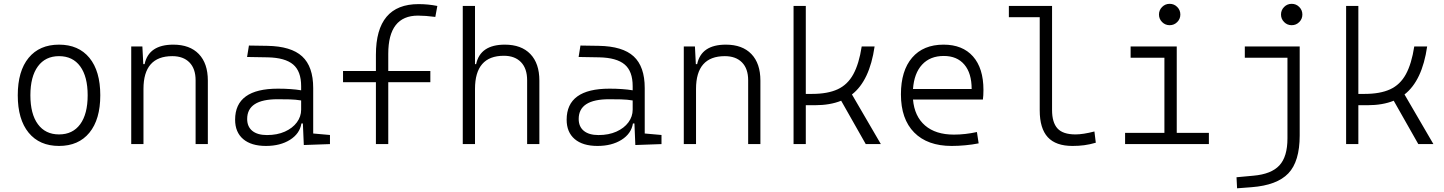

<svg xmlns="http://www.w3.org/2000/svg" viewBox="-20 -764 7657 1018"><path d="M293 9.8Q189.5 9.8 131.8 -60.5Q74.2 -130.9 74.2 -258.8Q74.2 -387.2 131.8 -457.3Q189.5 -527.3 293 -527.3Q396.5 -527.3 454.1 -457.3Q511.7 -387.2 511.7 -258.8Q511.7 -130.9 454.1 -60.5Q396.5 9.8 293 9.8ZM293 -51.3Q365.7 -51.3 405.3 -105.5Q444.8 -159.7 444.8 -258.8Q444.8 -357.9 405.3 -412.1Q365.7 -466.3 293 -466.3Q220.7 -466.3 180.9 -412.1Q141.1 -357.9 141.1 -258.8Q141.1 -159.7 180.9 -105.5Q220.7 -51.3 293 -51.3Z M1017.1 0V-338.4Q1017.1 -399.9 984.4 -433.1Q951.7 -466.3 893.6 -466.3Q740.7 -466.3 740.7 -292.5V0H675.8V-517.6H734.9L739.7 -423.8H746.6Q768.6 -527.3 898.9 -527.3Q986.3 -527.3 1034.2 -477.5Q1082 -427.7 1082 -336.9V0Z M1590.8 4.9 1585.9 -109.4H1578.1Q1569.3 -55.2 1517.6 -22.7Q1465.8 9.8 1390.1 9.8Q1312 9.8 1269.3 -26.6Q1226.6 -63 1226.6 -129.4Q1226.6 -293.9 1453.6 -293.9Q1488.3 -293.9 1519.8 -291.7Q1551.3 -289.6 1576.7 -285.2V-307.1Q1576.7 -386.2 1534.2 -422.1Q1491.7 -458 1399.9 -460L1290 -461.9L1299.8 -522.5L1396.5 -521Q1523.4 -519 1582 -465.1Q1640.6 -411.1 1640.6 -297.4V-56.2L1729.5 -48.3V0ZM1576.7 -231.4Q1547.9 -236.3 1514.9 -237.1Q1481.9 -237.8 1451.7 -237.8Q1290.5 -237.8 1290.5 -133.3Q1290.5 -92.3 1317.9 -70.1Q1345.2 -47.9 1395.5 -47.9Q1449.7 -47.9 1490.5 -66.2Q1531.2 -84.5 1554 -115.2Q1576.7 -146 1576.7 -182.6Z M1973.1 0V-328.1H1798.8V-387.7H1973.1V-473.6Q1973.1 -742.2 2199.2 -742.2Q2250.5 -742.2 2298.8 -732.4L2288.1 -674.3Q2235.4 -681.2 2196.3 -681.2Q2038.6 -681.2 2038.6 -478.5V-387.7H2261.7V-328.1H2038.6V0Z M2774.9 0V-338.4Q2774.9 -400.9 2742.2 -434.6Q2709.5 -468.3 2651.4 -468.3Q2498.5 -468.3 2498.5 -292.5V0H2433.6V-732.4H2498.5V-423.8H2504.4Q2526.4 -527.3 2656.7 -527.3Q2744.1 -527.3 2792 -477.5Q2839.8 -427.7 2839.8 -336.9V0Z M3348.6 4.9 3343.8 -109.4H3335.9Q3327.1 -55.2 3275.4 -22.7Q3223.6 9.8 3147.9 9.8Q3069.8 9.8 3027.1 -26.6Q2984.4 -63 2984.4 -129.4Q2984.4 -293.9 3211.4 -293.9Q3246.1 -293.9 3277.6 -291.7Q3309.1 -289.6 3334.5 -285.2V-307.1Q3334.5 -386.2 3292 -422.1Q3249.5 -458 3157.7 -460L3047.9 -461.9L3057.6 -522.5L3154.3 -521Q3281.2 -519 3339.8 -465.1Q3398.4 -411.1 3398.4 -297.4V-56.2L3487.3 -48.3V0ZM3334.5 -231.4Q3305.7 -236.3 3272.7 -237.1Q3239.7 -237.8 3209.5 -237.8Q3048.3 -237.8 3048.3 -133.3Q3048.3 -92.3 3075.7 -70.1Q3103 -47.9 3153.3 -47.9Q3207.5 -47.9 3248.3 -66.2Q3289.1 -84.5 3311.8 -115.2Q3334.5 -146 3334.5 -182.6Z M3946.8 0V-338.4Q3946.8 -399.9 3914.1 -433.1Q3881.3 -466.3 3823.2 -466.3Q3670.4 -466.3 3670.4 -292.5V0H3605.5V-517.6H3664.6L3669.4 -423.8H3676.3Q3698.2 -527.3 3828.6 -527.3Q3916 -527.3 3963.9 -477.5Q4011.7 -427.7 4011.7 -336.9V0Z M4187.5 0V-732.4H4252.4V-266.1H4285.6Q4368.2 -266.1 4421.1 -290.5Q4474.1 -314.9 4504.4 -370.4Q4534.7 -425.8 4548.8 -517.6H4617.2Q4590.8 -335.9 4497.1 -263.2L4650.4 0H4570.3L4439.9 -230Q4381.3 -206.1 4300.3 -206.1H4252.4V0Z M5025.9 9.8Q4897.5 9.8 4827.1 -61.5Q4756.8 -132.8 4756.8 -263.7Q4756.8 -389.2 4816.2 -458.3Q4875.5 -527.3 4982.9 -527.3Q5083.5 -527.3 5138.9 -464.8Q5194.3 -402.3 5194.3 -287.1Q5194.3 -256.8 5191.4 -236.3H4820.8Q4828.6 -147 4884.8 -98.6Q4940.9 -50.3 5037.6 -50.3Q5098.1 -50.3 5159.7 -64L5168.9 -3.9Q5134.8 2.9 5097.7 6.3Q5060.5 9.8 5025.9 9.8ZM4820.8 -292H5131.8Q5131.8 -376 5093 -421.6Q5054.2 -467.3 4983.9 -467.3Q4911.6 -467.3 4869.1 -421.4Q4826.7 -375.5 4820.8 -292Z M5666.5 9.8Q5578.1 9.8 5535.4 -36.6Q5492.7 -83 5492.7 -179.2V-672.9H5329.1V-732.4H5558.1V-180.7Q5558.1 -114.7 5586.9 -83Q5615.7 -51.3 5682.6 -51.3Q5722.2 -51.3 5782.7 -66.9L5790 -7.3Q5758.3 2 5729 5.9Q5699.7 9.8 5666.5 9.8Z M5945.3 0V-59.6H6153.8V-458H5974.6V-517.6H6219.2V-59.6H6389.6V0ZM6181.6 -630.4Q6158.2 -630.4 6141.6 -647Q6125 -663.6 6125 -687Q6125 -710.4 6141.6 -727.1Q6158.2 -743.7 6181.6 -743.7Q6205.1 -743.7 6221.7 -727.1Q6238.3 -710.4 6238.3 -687Q6238.3 -663.6 6221.7 -647Q6205.1 -630.4 6181.6 -630.4Z M6539.1 234.4 6536.1 175.8 6626 167.5Q6720.7 159.2 6763.4 113Q6806.2 66.9 6806.2 -30.3V-458H6580.1V-517.6H6871.1V-45.9Q6871.1 92.3 6810.8 155.3Q6750.5 218.3 6616.2 228.5ZM6828.6 -630.4Q6805.2 -630.4 6788.6 -647Q6772 -663.6 6772 -687Q6772 -710.4 6788.6 -727.1Q6805.2 -743.7 6828.6 -743.7Q6852.1 -743.7 6868.7 -727.1Q6885.3 -710.4 6885.3 -687Q6885.3 -663.6 6868.7 -647Q6852.1 -630.4 6828.6 -630.4Z M7117.2 0V-732.4H7182.1V-266.1H7215.3Q7297.9 -266.1 7350.8 -290.5Q7403.8 -314.9 7434.1 -370.4Q7464.4 -425.8 7478.5 -517.6H7546.9Q7520.5 -335.9 7426.8 -263.2L7580.1 0H7500L7369.6 -230Q7311 -206.1 7230 -206.1H7182.1V0Z"/></svg>

Font: CaskaydiaCove NFP Light
Style: Regular
Weight: 300
Designer: Aaron Bell
Foundry: Saja Typeworks
Version: Version 2111.001; VTT 6.35;Nerd Fonts 3.1.1